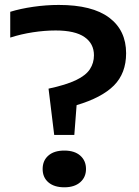

<svg xmlns="http://www.w3.org/2000/svg" viewBox="-20 -770 576 797"><path d="M205 -210 181.5 -402Q254 -417.5 295.2 -437.2Q336.5 -457 353.2 -482.8Q370 -508.5 370 -540.5Q370 -589 330.8 -616.2Q291.5 -643.5 211 -643.5Q165.5 -643.5 116.5 -636Q67.5 -628.5 22.5 -614V-721Q64.5 -734 118.2 -741.8Q172 -749.5 224 -749.5Q363 -749.5 433.2 -696.8Q503.5 -644 503.5 -549Q503.5 -466 453 -415.2Q402.5 -364.5 298 -333.5L288.5 -210ZM247 7.5Q205 7.5 181 -13Q157 -33.5 157 -68.5Q157 -103.5 180.8 -124.2Q204.5 -145 247 -145Q289.5 -145 313.2 -124Q337 -103 337 -68.5Q337 -34.5 313 -13.5Q289 7.5 247 7.5Z"/></svg>

Font: Encode Sans Expanded SemiBold
Style: Regular
Weight: 600
Width: 7
Designer: Multiple Designers
Foundry: Impallari Type
Version: Version 3.000; ttfautohint (v1.8.3) -l 8 -r 50 -G 200 -x 14 